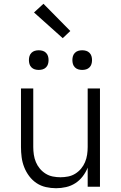

<svg xmlns="http://www.w3.org/2000/svg" viewBox="-20 -988 640 1016"><path d="M277 8Q250 8 223 2Q196 -4 173.5 -19Q151 -34 134.5 -56Q118 -78 108 -103.5Q98 -129 94.5 -156Q91 -183 91 -210V-520H156V-210Q156 -190 159 -169.5Q162 -149 170 -130Q178 -111 191 -95.5Q204 -80 221.5 -69Q239 -58 259.5 -54Q280 -50 300 -50Q320 -50 340.5 -54Q361 -58 378.5 -69Q396 -80 409 -95.5Q422 -111 430 -130Q438 -149 441 -169.5Q444 -190 444 -210V-520H509V0H444V-101Q434 -76 417.5 -54.5Q401 -33 378.5 -18.5Q356 -4 329.5 2Q303 8 277 8ZM415 -618Q404 -618 394 -621Q384 -624 376.5 -631.5Q369 -639 366 -649Q363 -659 363 -670Q363 -681 366 -691Q369 -701 376.5 -708.5Q384 -716 394 -719Q404 -722 415 -722Q426 -722 436 -719Q446 -716 453.5 -708.5Q461 -701 464 -691Q467 -681 467 -670Q467 -659 464 -649Q461 -639 453.5 -631.5Q446 -624 436 -621Q426 -618 415 -618ZM185 -618Q174 -618 164 -621Q154 -624 146.5 -631.5Q139 -639 136 -649Q133 -659 133 -670Q133 -681 136 -691Q139 -701 146.5 -708.5Q154 -716 164 -719Q174 -722 185 -722Q196 -722 206 -719Q216 -716 223.5 -708.5Q231 -701 234 -691Q237 -681 237 -670Q237 -659 234 -649Q231 -639 223.5 -631.5Q216 -624 206 -621Q196 -618 185 -618ZM312 -786 160 -922 210 -968 352 -824Z"/></svg>

Font: Iosevka Aile Custom Light
Style: Regular
Weight: 300
Designer: Belleve Invis
Foundry: Belleve Invis
Version: Version 17.0.2; ttfautohint (v1.8.3)